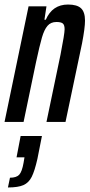

<svg xmlns="http://www.w3.org/2000/svg" viewBox="-29 -538 395 847"><path d="M97 -510H176L167 -451H173Q202 -518 271 -518Q311 -518 328.5 -501.5Q346 -485 346 -447Q346 -415 333 -347L260 0H176L238 -297Q256 -389 256 -409Q256 -428 248 -434.5Q240 -441 220 -441Q195 -441 180.5 -424Q166 -407 156 -372.5Q146 -338 130 -264L75 0H-9ZM75 180 79 156H44L62 62H156L136 163Q124 216 111 242Q98 268 74.5 278.5Q51 289 6 289L15 246Q43 246 55.5 233Q68 220 75 180Z"/></svg>

Font: Saira Ultra Condensed SemiBold
Style: Italic
Weight: 600
Width: 1
Italic angle: -12°
Designer: Hector Gatti with collaboration of the Omnibus-Type team
Foundry: Omnibus-Type
Version: Version 1.001; ttfautohint (v1.8)